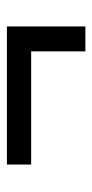

<svg xmlns="http://www.w3.org/2000/svg" viewBox="128 -514 273 570"><g transform="rotate(-90 265.0 -229.5)"><path d="M61 -346H471V-113H397V-274H61Z"/></g></svg>

Font: TypoPRO Titillium Maps
Style: 400 wt
Weight: 400
Designer: Campivisivi
Foundry: Accademia di Belle Arti di Urbino and students of MA course of Visual design
Version: Version 001.001